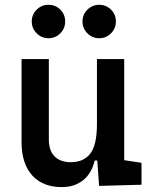

<svg xmlns="http://www.w3.org/2000/svg" viewBox="-20 -761 626 791"><path d="M234.9 9.8Q155.8 9.8 112.3 -38.8Q68.8 -87.4 68.8 -175.8V-517.6H181.2V-185.5Q181.2 -141.1 204.8 -116.9Q228.5 -92.8 271.5 -92.8Q325.2 -92.8 352.3 -128.7Q379.4 -164.6 379.4 -249L405.8 -99.6H370.1Q357.9 -46.9 322.5 -18.6Q287.1 9.8 234.9 9.8ZM388.2 4.9 379.4 -119.1V-210H491.7V-101.1L563 -90.3V0ZM379.4 -146.5V-517.6H491.7V-175.8ZM388.7 -603.5Q360.4 -603.5 340.1 -623.8Q319.8 -644 319.8 -672.4Q319.8 -701.2 340.1 -721.2Q360.4 -741.2 388.7 -741.2Q417.5 -741.2 437.5 -721.2Q457.5 -701.2 457.5 -672.4Q457.5 -644 437.5 -623.8Q417.5 -603.5 388.7 -603.5ZM179.7 -603.5Q151.4 -603.5 131.1 -623.8Q110.8 -644 110.8 -672.4Q110.8 -701.2 131.1 -721.2Q151.4 -741.2 179.7 -741.2Q208.5 -741.2 228.5 -721.2Q248.5 -701.2 248.5 -672.4Q248.5 -644 228.5 -623.8Q208.5 -603.5 179.7 -603.5Z"/></svg>

Font: Cascadia Code Medium
Style: Regular
Weight: 500
Monospace: yes
Designer: Aaron Bell
Foundry: Saja Typeworks
Version: Version 2407.024